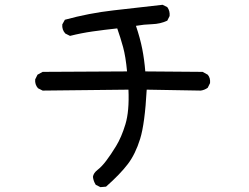

<svg xmlns="http://www.w3.org/2000/svg" viewBox="-20 -727 1040 802"><path d="M399.4 54.7 379.9 44.9Q370.1 29.3 368.2 11.7Q370.1 -3.9 387.7 -17.6Q405.3 -31.2 423.8 -55.7Q442.4 -80.1 464.8 -116.7Q487.3 -153.3 503.9 -208Q520.5 -262.7 516.6 -352.5L158.2 -348.6L138.7 -358.4Q125 -374 127 -395.5L136.7 -415L158.2 -426.8L510.7 -428.7Q504.9 -491.2 494.1 -530.3Q483.4 -569.3 469.7 -608.4Q415 -602.5 367.2 -595.7Q319.3 -588.9 272.5 -577.1L252.9 -586.9Q238.3 -602.5 240.2 -625L251 -644.5Q350.6 -671.9 453.1 -683.6Q555.7 -695.3 659.2 -707L678.7 -697.3Q690.4 -681.6 688.5 -660.2L678.7 -640.6Q649.4 -627 615.2 -626Q581.1 -625 547.9 -619.1Q565.4 -567.4 574.2 -522.5Q583 -477.5 586.9 -428.7L826.2 -426.8L847.7 -415Q859.4 -401.4 857.4 -379.9L847.7 -360.4Q834 -350.6 818.4 -348.6L592.8 -352.5Q585 -210 565.4 -147Q545.9 -84 514.2 -42Q482.4 0 422.9 52.7Z"/></svg>

Font: NaikaiFont
Style: Regular-Lite
Weight: 400
Version: Version 1.67